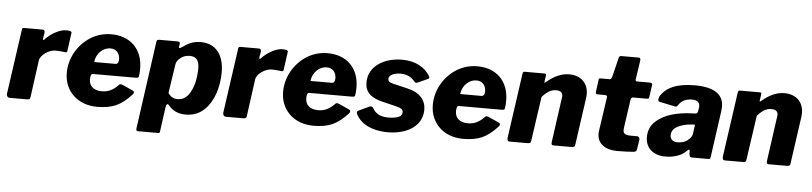

<svg xmlns="http://www.w3.org/2000/svg" viewBox="-48 -990 6072 1436"><g transform="rotate(5 2987.5 -272.5)"><path d="M163 0C184 0 189 -2 192 -21L230 -299C236 -338 298 -382 346 -382C366 -382 392 -380 423 -376C424 -376 425 -376 426 -376C431 -376 436 -378 437 -394L455 -524C455 -525 455 -525 455 -526C455 -536 443 -540 414 -540C392 -540 366 -533 337 -518C308 -503 282 -483 260 -460C257 -455 254 -453 251 -453C248 -453 247 -456 247 -461V-466L254 -506C254 -508 254 -510 254 -512C254 -524 249 -530 239 -530H99C88 -530 84 -527 83 -514L14 -28C14 -27 14 -26 14 -25C14 -12 21 0 38 0Z M694 10C749 10 796 2 835 -15C873 -32 912 -62 953 -107C957 -112 959 -117 959 -120C959 -127 955 -132 946 -136L870 -170C862 -173 857 -174 855 -174C852 -174 849 -172 844 -169C804 -126 765 -109 720 -109C661 -109 623 -137 623 -190C623 -218 629 -232 640 -232H962C979 -232 985 -235 986 -247C989 -264 990 -282 990 -303C990 -450 895 -540 754 -540C697 -540 645 -525 598 -496C504 -436 446 -333 446 -224C446 -86 548 10 694 10ZM643 -322C647 -355 660 -382 682 -403C704 -424 729 -434 756 -434C803 -434 827 -399 827 -359C827 -334 818 -322 803 -322Z M1164 165C1175 165 1178 164 1179 152L1204 -30C1207 -47 1211 -56 1218 -56C1220 -56 1223 -54 1227 -50C1260 -10 1303 10 1356 10C1412 10 1458 -7 1495 -41C1568 -109 1600 -220 1600 -329C1600 -466 1532 -540 1427 -540C1370 -540 1335 -524 1284 -488C1278 -484 1273 -482 1269 -482C1266 -482 1265 -483 1265 -486V-487L1269 -512C1269 -513 1269 -515 1269 -516C1269 -526 1266 -530 1247 -530H1117C1098 -530 1096 -527 1093 -511L1001 148C1001 159 1005 165 1012 165ZM1289 -100C1257 -100 1236 -112 1217 -140L1250 -358C1253 -377 1264 -393 1284 -408C1304 -423 1326 -430 1351 -430C1398 -430 1423 -406 1423 -342C1423 -308 1419 -273 1411 -236C1402 -199 1388 -167 1368 -140C1347 -113 1321 -100 1289 -100Z M1787 0C1808 0 1813 -2 1816 -21L1854 -299C1860 -338 1922 -382 1970 -382C1990 -382 2016 -380 2047 -376C2048 -376 2049 -376 2050 -376C2055 -376 2060 -378 2061 -394L2079 -524C2079 -525 2079 -525 2079 -526C2079 -536 2067 -540 2038 -540C2016 -540 1990 -533 1961 -518C1932 -503 1906 -483 1884 -460C1881 -455 1878 -453 1875 -453C1872 -453 1871 -456 1871 -461V-466L1878 -506C1878 -508 1878 -510 1878 -512C1878 -524 1873 -530 1863 -530H1723C1712 -530 1708 -527 1707 -514L1638 -28C1638 -27 1638 -26 1638 -25C1638 -12 1645 0 1662 0Z M2318 10C2373 10 2420 2 2459 -15C2497 -32 2536 -62 2577 -107C2581 -112 2583 -117 2583 -120C2583 -127 2579 -132 2570 -136L2494 -170C2486 -173 2481 -174 2479 -174C2476 -174 2473 -172 2468 -169C2428 -126 2389 -109 2344 -109C2285 -109 2247 -137 2247 -190C2247 -218 2253 -232 2264 -232H2586C2603 -232 2609 -235 2610 -247C2613 -264 2614 -282 2614 -303C2614 -450 2519 -540 2378 -540C2321 -540 2269 -525 2222 -496C2128 -436 2070 -333 2070 -224C2070 -86 2172 10 2318 10ZM2267 -322C2271 -355 2284 -382 2306 -403C2328 -424 2353 -434 2380 -434C2427 -434 2451 -399 2451 -359C2451 -334 2442 -322 2427 -322Z M2879 10C2922 10 2964 3 3003 -11C3081 -39 3134 -98 3134 -182C3134 -253 3088 -309 2992 -330L2886 -355C2854 -363 2846 -372 2846 -389C2846 -418 2887 -435 2935 -435C2980 -435 3014 -417 3034 -393C3043 -382 3050 -377 3056 -377C3059 -377 3062 -378 3065 -379L3140 -413C3147 -416 3150 -420 3150 -426C3150 -429 3149 -433 3146 -437C3109 -497 3039 -540 2938 -540C2801 -540 2685 -470 2685 -347C2685 -275 2730 -234 2822 -213L2921 -189C2960 -180 2974 -168 2974 -151C2974 -130 2963 -117 2942 -110C2921 -103 2898 -100 2873 -100C2806 -100 2774 -123 2753 -159C2747 -168 2741 -172 2734 -172C2730 -172 2725 -170 2718 -167L2644 -132C2637 -129 2633 -124 2633 -118C2633 -115 2634 -111 2636 -106C2669 -38 2751 10 2879 10Z M3442 10C3497 10 3544 2 3583 -15C3621 -32 3660 -62 3701 -107C3705 -112 3707 -117 3707 -120C3707 -127 3703 -132 3694 -136L3618 -170C3610 -173 3605 -174 3603 -174C3600 -174 3597 -172 3592 -169C3552 -126 3513 -109 3468 -109C3409 -109 3371 -137 3371 -190C3371 -218 3377 -232 3388 -232H3710C3727 -232 3733 -235 3734 -247C3737 -264 3738 -282 3738 -303C3738 -450 3643 -540 3502 -540C3445 -540 3393 -525 3346 -496C3252 -436 3194 -333 3194 -224C3194 -86 3296 10 3442 10ZM3391 -322C3395 -355 3408 -382 3430 -403C3452 -424 3477 -434 3504 -434C3551 -434 3575 -399 3575 -359C3575 -334 3566 -322 3551 -322Z M3920 0C3943 0 3948 -2 3951 -21L3999 -353C4034 -393 4065 -413 4104 -413C4137 -413 4153 -399 4153 -372L4105 -28C4104 -25 4104 -21 4104 -16C4104 -5 4109 0 4119 0H4254C4274 0 4281 -5 4282 -22L4332 -375C4333 -388 4334 -398 4334 -403C4334 -486 4279 -540 4191 -540C4135 -540 4079 -516 4022 -467C4017 -463 4014 -461 4013 -461C4012 -461 4011 -462 4011 -465V-468L4018 -516C4018 -518 4018 -519 4018 -521C4018 -526 4017 -530 4008 -530H3858C3847 -530 3845 -527 3842 -514L3773 -28C3773 -26 3773 -24 3773 -22C3773 -9 3776 0 3789 0Z M4596 0C4649 0 4691 -2 4723 -5C4736 -6 4743 -13 4745 -28L4756 -99C4756 -100 4756 -101 4756 -102C4756 -112 4748 -123 4739 -123H4691C4648 -123 4632 -133 4632 -161C4632 -167 4632 -172 4633 -176L4664 -391C4666 -403 4672 -409 4681 -409H4781C4796 -409 4801 -411 4802 -423L4815 -515C4815 -516 4815 -517 4815 -518C4815 -527 4809 -531 4795 -531H4700C4693 -531 4689 -536 4689 -541V-543L4710 -684C4711 -687 4711 -690 4711 -694C4711 -705 4707 -710 4698 -710H4569C4557 -710 4552 -706 4549 -697L4512 -547C4509 -538 4503 -530 4495 -530H4431C4418 -530 4414 -529 4413 -518L4402 -434C4401 -431 4401 -428 4401 -424C4401 -414 4405 -409 4413 -409H4469C4480 -409 4487 -405 4487 -397V-396L4449 -136C4448 -131 4448 -124 4448 -115C4448 -44 4507 0 4596 0Z M5115 -44C5123 -53 5129 -57 5133 -57C5136 -57 5138 -54 5138 -48V-29C5141 -8 5143 0 5158 0H5278C5295 0 5296 0 5299 -19L5348 -369C5349 -382 5350 -392 5350 -398C5350 -493 5277 -540 5132 -540C5003 -540 4917 -504 4876 -432C4873 -425 4871 -417 4871 -410C4871 -401 4875 -395 4883 -394L4996 -370C4999 -369 5002 -369 5006 -369C5011 -369 5016 -372 5019 -377C5040 -414 5075 -432 5123 -432C5161 -432 5180 -416 5180 -384C5180 -381 5179 -376 5178 -368L5175 -349C5173 -336 5166 -330 5153 -330L5133 -329C5081 -328 5031 -321 4982 -307C4933 -293 4892 -271 4859 -240C4826 -209 4810 -170 4810 -122C4810 -45 4866 10 4959 10C5022 10 5079 -8 5115 -44ZM5151 -176C5149 -161 5138 -145 5117 -128C5101 -113 5072 -104 5040 -104C5007 -104 4986 -123 4986 -150C4986 -181 5001 -204 5031 -219C5061 -234 5093 -243 5126 -245L5150 -247C5151 -247 5153 -247 5154 -247C5158 -247 5160 -246 5160 -244C5160 -241 5160 -238 5159 -235Z M5536 0C5559 0 5564 -2 5567 -21L5615 -353C5650 -393 5681 -413 5720 -413C5753 -413 5769 -399 5769 -372L5721 -28C5720 -25 5720 -21 5720 -16C5720 -5 5725 0 5735 0H5870C5890 0 5897 -5 5898 -22L5948 -375C5949 -388 5950 -398 5950 -403C5950 -486 5895 -540 5807 -540C5751 -540 5695 -516 5638 -467C5633 -463 5630 -461 5629 -461C5628 -461 5627 -462 5627 -465V-468L5634 -516C5634 -518 5634 -519 5634 -521C5634 -526 5633 -530 5624 -530H5474C5463 -530 5461 -527 5458 -514L5389 -28C5389 -26 5389 -24 5389 -22C5389 -9 5392 0 5405 0Z"/></g></svg>

Font: Libre Franklin ExtraBold
Style: Italic
Weight: 800
Italic angle: -8°
Designer: Pablo Impallari, Rodrigo Fuenzalida
Foundry: Impallari Type
Version: Version 1.002; ttfautohint (v1.5)